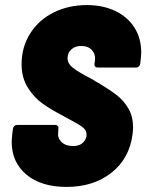

<svg xmlns="http://www.w3.org/2000/svg" viewBox="-20 -728 576 756"><path d="M26 -170Q26 -178 28 -198L31 -221Q32 -228 36.5 -232Q41 -236 47 -236H198Q204 -236 207.5 -232Q211 -228 210 -221L209 -207Q206 -185 222 -169Q238 -153 268 -153Q294 -153 307.5 -167Q321 -181 321 -198Q321 -215 305.5 -227Q290 -239 248 -261L230 -271Q183 -295 148.5 -319.5Q114 -344 89.5 -383Q65 -422 65 -475Q65 -543 99 -596.5Q133 -650 191.5 -679Q250 -708 322 -708Q385 -708 433.5 -685Q482 -662 509 -620Q536 -578 536 -522Q536 -513 534 -493L532 -477Q531 -470 526.5 -466Q522 -462 516 -462H365Q358 -462 354.5 -466Q351 -470 352 -477L354 -491Q357 -513 342.5 -530Q328 -547 299 -547Q276 -547 261 -533.5Q246 -520 246 -498Q246 -478 266.5 -461.5Q287 -445 343 -416Q358 -406 372 -399Q416 -372 442 -351.5Q468 -331 486 -300Q504 -269 504 -226Q504 -218 502 -200Q490 -104 419 -48Q348 8 242 8Q142 8 84 -40.5Q26 -89 26 -170Z"/></svg>

Font: Barlow Semi Condensed Black
Style: Italic
Weight: 900
Width: 4
Italic angle: -7°
Designer: Jeremy Tribby
Foundry: Tribby Type
Version: Version 1.408